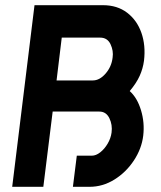

<svg xmlns="http://www.w3.org/2000/svg" viewBox="-20 -720 619 740"><path d="M532 -197Q526 -147 496 -101.5Q466 -56 421 -28Q376 0 325 0H261L276 -120H334Q350 -120 366.5 -133Q383 -146 395 -166.5Q407 -187 410 -209Q414 -239 401.5 -264.5Q389 -290 363 -290H183L147 0H27L113 -700H377Q432 -700 470 -671Q508 -642 525 -593.5Q542 -545 535 -486Q531 -456 518.5 -428Q506 -400 480 -369Q509 -343 523.5 -295Q538 -247 532 -197ZM414 -498Q418 -524 406 -549.5Q394 -575 366 -575H218L198 -410H338Q364 -410 387 -436.5Q410 -463 414 -498Z"/></svg>

Font: Kulim Park
Style: Bold Italic
Weight: 700
Italic angle: -8°
Designer: Noponies / Dale Sattler
Foundry: Noponies
Version: Version 1.000; ttfautohint (v1.8.3)